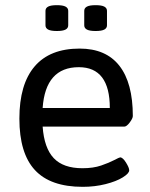

<svg xmlns="http://www.w3.org/2000/svg" viewBox="-20 -717 579 743"><path d="M55 -258Q55 -391 114 -460Q173 -529 288 -529Q390 -529 442 -462.5Q494 -396 494 -268Q494 -259 482 -243Q470 -227 461 -227H145Q151 -144 188 -105Q225 -66 299 -66Q341 -66 371.5 -76.5Q402 -87 422 -97.5Q442 -108 445 -108Q455 -108 467.5 -88Q480 -68 480 -58Q480 -46 455 -30.5Q430 -15 388.5 -4.5Q347 6 300 6Q175 6 115 -59Q55 -124 55 -258ZM405 -299Q405 -457 285 -457Q156 -457 145 -299ZM156 -619V-675Q156 -686 166.5 -691.5Q177 -697 200 -697Q223 -697 233.5 -691.5Q244 -686 244 -675V-619Q244 -608 233.5 -602.5Q223 -597 200 -597Q177 -597 166.5 -602.5Q156 -608 156 -619ZM306 -619V-675Q306 -686 316.5 -691.5Q327 -697 350 -697Q373 -697 383.5 -691.5Q394 -686 394 -675V-619Q394 -608 383.5 -602.5Q373 -597 350 -597Q327 -597 316.5 -602.5Q306 -608 306 -619Z"/></svg>

Font: Asap-Regular
Style: Regular
Weight: 400
Designer: Pablo Cosgaya
Foundry: Omnibus-Type
Version: Version 2.000; ttfautohint (v1.8)